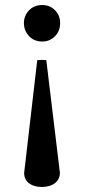

<svg xmlns="http://www.w3.org/2000/svg" viewBox="-20 -501 359 763"><path d="M76 186 128 -262Q146 -264 164 -262L218 185Q218 212 198 227Q178 242 146 242Q115 242 95.5 227.5Q76 213 76 186ZM219 -409Q219 -378 198.5 -357Q178 -336 148 -336Q115 -336 95 -358Q75 -380 75 -409Q75 -438 95 -459.5Q115 -481 148 -481Q178 -481 198.5 -460.5Q219 -440 219 -409Z"/></svg>

Font: Tiro Devanagari Sanskrit
Style: Regular
Weight: 400
Designer: Devanagari: John Hudson & Fiona Ross. Latin: John Hudson.
Foundry: Tiro Typeworks Ltd.
Version: Version 1.52